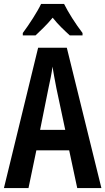

<svg xmlns="http://www.w3.org/2000/svg" viewBox="-20 -957 536 977"><path d="M306 -937H189C171 -898 128 -832 96 -789V-777H161C182 -797 218 -830 248 -867C276 -831 310 -800 335 -777H400V-789C364 -836 328 -893 306 -937ZM373 0H496L320 -714H174L0 0H125L165 -192H332ZM267 -508 312 -296H184L227 -510C234 -542 244 -588 247 -618C253 -583 258 -554 267 -508Z"/></svg>

Font: Noto Sans Sinhala UI ExtraCondensed SemiBold
Style: Regular
Weight: 600
Width: 2
Designer: Jelle Bosma - Monotype Design Team
Foundry: Monotype Imaging Inc.
Version: Version 2.006